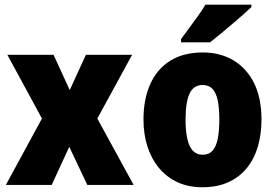

<svg xmlns="http://www.w3.org/2000/svg" viewBox="-20 -786 1169 816"><path d="M158.2 -282.2 11.2 -553.2H207.5L276.4 -403.3L345.2 -553.2H541.5L393.6 -282.2L547.9 0H351.1L274.4 -162.1L199.7 0H4.9Z M1091.3 -277.8Q1091.3 -216.8 1076.2 -164.3Q1061 -111.8 1029.8 -72.8Q998.5 -33.7 951.2 -12Q903.8 9.8 839.8 9.8Q780.3 9.8 734.1 -11.7Q688 -33.2 655.8 -72Q623.5 -110.8 606.7 -163.3Q589.8 -215.8 589.8 -277.8Q589.8 -363.8 618.2 -427.7Q646.5 -491.7 702.6 -527.3Q758.8 -563 842.3 -563Q915.5 -563 971.7 -529.8Q1027.8 -496.6 1059.6 -433.1Q1091.3 -369.6 1091.3 -277.8ZM768.6 -276.9Q768.6 -228.5 776.1 -195.6Q783.7 -162.6 799.6 -145.5Q815.4 -128.4 841.3 -128.4Q867.7 -128.4 883.1 -145.3Q898.4 -162.1 905.3 -195.6Q912.1 -229 912.1 -277.8Q912.1 -327.1 905.3 -359.6Q898.4 -392.1 882.8 -408.4Q867.2 -424.8 840.8 -424.8Q802.7 -424.8 785.6 -388.2Q768.6 -351.6 768.6 -276.9ZM1048.3 -766.1V-755.9Q1034.7 -742.7 1012.7 -723.4Q990.7 -704.1 965.8 -682.9Q940.9 -661.6 916.5 -641.4Q892.1 -621.1 872.6 -606H749.5V-620.1Q766.1 -642.6 784.9 -668Q803.7 -693.4 821.8 -718.8Q839.8 -744.1 853 -766.1Z"/></svg>

Font: Open Sans SemiCondensed ExtraBold
Style: Regular
Weight: 800
Width: 4
Designer: Monotype Design Team
Foundry: Monotype Imaging Inc.
Version: Version 3.000